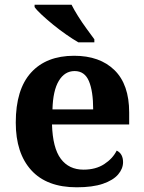

<svg xmlns="http://www.w3.org/2000/svg" viewBox="-20 -786 611 816"><path d="M306 10Q179 10 113 -62.5Q47 -135 47 -265Q47 -406 112 -477.5Q177 -549 295 -549Q404 -549 466.5 -488Q529 -427 529 -308V-257H201Q204 -157 238.5 -111Q273 -65 335 -65Q387 -65 423 -88.5Q459 -112 476 -146Q490 -139 496.5 -126.5Q503 -114 503 -97Q503 -69 482 -44.5Q461 -20 417.5 -5Q374 10 306 10ZM376 -321Q376 -398 358 -441Q340 -484 297 -484Q255 -484 230 -442.5Q205 -401 203 -321ZM313 -606Q289 -620 261 -639.5Q233 -659 206 -681Q179 -703 157.5 -723Q136 -743 127 -756V-766H284Q295 -744 312 -717Q329 -690 348 -664Q367 -638 381 -619V-606Z"/></svg>

Font: Noto Serif NP Hmong
Style: Regular
Weight: 400
Designer: Dalton Maag Ltd
Foundry: Dalton Maag Ltd
Version: Version 1.001